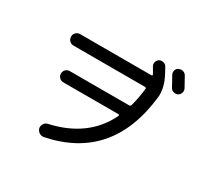

<svg xmlns="http://www.w3.org/2000/svg" viewBox="-176 -1056 1351 1300"><g transform="rotate(30 500.0 -405.5)"><path d="M928.7 -813.5Q957 -763.7 970.7 -737.3Q978.5 -721.7 973.1 -705.1Q967.8 -688.5 952.1 -679.7Q936.5 -672.9 919.4 -678.2Q902.3 -683.6 893.6 -700.2Q880.9 -725.6 852.5 -775.4Q844.7 -790 849.1 -807.1Q853.5 -824.2 870.1 -831.1Q885.7 -838.9 902.8 -834Q919.9 -829.1 928.7 -813.5ZM288.1 -66.4Q568.4 -127.9 676.8 -352.5Q677.7 -356.4 675.8 -359.4Q673.8 -362.3 669.9 -362.3H239.3Q221.7 -362.3 208.5 -375Q195.3 -387.7 195.3 -405.8Q195.3 -423.8 208 -437Q220.7 -450.2 239.3 -450.2H703.1Q712.9 -450.2 716.8 -460.9Q735.4 -527.3 743.2 -601.6Q745.1 -611.3 733.4 -612.3H174.8Q156.2 -612.3 143.1 -625.5Q129.9 -638.7 129.9 -657.7Q129.9 -676.8 143.1 -689.5Q156.2 -702.1 174.8 -702.1H731.4Q735.4 -702.1 737.8 -705.6Q740.2 -709 738.3 -711.9Q734.4 -719.7 724.1 -736.3Q713.9 -752.9 710 -760.7Q702.1 -775.4 707 -791.5Q711.9 -807.6 726.6 -816.4Q742.2 -824.2 759.8 -818.8Q777.3 -813.5 785.2 -797.9Q789.1 -791 796.4 -776.9Q803.7 -762.7 807.6 -755.9Q853.5 -671.9 845.7 -595.7Q787.1 -72.3 311.5 24.4Q292 28.3 275.4 17.6Q258.8 6.8 253.9 -11.7Q250 -29.3 260.3 -45.9Q270.5 -62.5 288.1 -66.4Z"/></g></svg>

Font: Rounded-X Mgen+ 2m medium
Style: Regular
Weight: 500
Designer: [Source Han Sans]
Ryoko NISHIZUKA  (kana & ideographs); Paul D. Hunt (Latin, Greek & Cyrillic); Wenlong ZHANG  (bopomofo
Version: Version 1.059.20150602